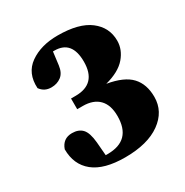

<svg xmlns="http://www.w3.org/2000/svg" viewBox="-154 -763 867 902"><g transform="rotate(-30 280.0 -312.5)"><path d="M224 -586 215 -515Q210 -477 187.5 -460Q165 -443 134 -443Q96 -443 75 -473Q70 -556 129.5 -598Q189 -640 280 -640Q395 -640 453 -595.5Q511 -551 511 -479Q511 -431 476 -390Q441 -349 365 -329Q454 -314 492 -273Q530 -232 530 -163Q530 -84 461 -34.5Q392 15 270 15Q156 15 99 -31Q42 -77 42 -160Q59 -209 109 -209Q145 -209 164.5 -188Q184 -167 189 -113L195 -40H206Q335 -40 335 -172Q335 -232 304.5 -263Q274 -294 217 -294H187V-352H212Q326 -352 326 -472Q326 -586 232 -586Z"/></g></svg>

Font: TypoPRO Source Serif Pro
Style: Regular
Weight: 900
Designer: Frank Grießhammer
Foundry: Adobe Systems Incorporated
Version: Version 1.017;PS 1.0;hotconv 1.0.79;makeotf.lib2.5.61930